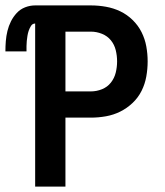

<svg xmlns="http://www.w3.org/2000/svg" viewBox="-42 -690 612 710"><path d="M200 0H88V-603Q78 -603 72.5 -594Q67 -585 64 -576Q61 -567 59.5 -557.5Q58 -548 57 -538.5Q56 -529 56 -519.5Q56 -510 56 -500H-22Q-22 -519 -20.5 -538Q-19 -557 -14.5 -575.5Q-10 -594 -1.5 -611Q7 -628 20 -642Q33 -656 51 -663Q69 -670 88 -670H294Q322 -670 350 -665Q378 -660 403 -648Q428 -636 448.5 -616Q469 -596 481.5 -571Q494 -546 499 -518.5Q504 -491 504 -463Q504 -435 499 -407Q494 -379 481.5 -354Q469 -329 448.5 -309.5Q428 -290 403 -277.5Q378 -265 350 -260Q322 -255 294 -255H200ZM200 -352H294Q315 -352 335 -360Q355 -368 368 -384.5Q381 -401 386 -421.5Q391 -442 391 -463Q391 -484 386 -504.5Q381 -525 368 -541Q355 -557 335 -565Q315 -573 294 -573H200Z"/></svg>

Font: Lode Term
Style: Bold
Weight: 700
Monospace: yes
Designer: Belleve Invis
Foundry: Belleve Invis
Version: Version 29.2.0